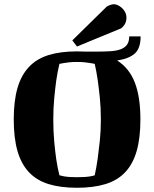

<svg xmlns="http://www.w3.org/2000/svg" viewBox="-20 -873 730 908"><path d="M45 -308Q45 -395 62.5 -456Q80 -517 116.5 -556Q153 -595 209.5 -612.5Q266 -630 344 -630Q354 -630 363 -629.5Q372 -629 381 -629H441Q477 -629 505 -631Q533 -633 552 -640.5Q571 -648 581 -662Q591 -676 591 -701H645Q645 -644 617 -619.5Q589 -595 534 -587Q591 -551 617.5 -483Q644 -415 644 -308Q644 -221 626.5 -159.5Q609 -98 572.5 -59Q536 -20 479 -2.5Q422 15 344 15Q266 15 209.5 -2.5Q153 -20 116.5 -59Q80 -98 62.5 -159.5Q45 -221 45 -308ZM232 -308Q232 -251 236.5 -203Q241 -155 246 -120Q252 -79 261 -44Q271 -41 283 -39Q294 -37 309 -36Q324 -35 344 -35Q364 -35 380 -36Q396 -37 407 -39Q419 -41 428 -44Q436 -81 442 -123Q447 -159 452 -206.5Q457 -254 457 -308Q457 -364 452 -412Q447 -460 442 -495Q436 -536 428 -571Q418 -573 406 -575Q395 -577 379.5 -578.5Q364 -580 344 -580Q324 -580 309 -578.5Q294 -577 283 -575Q271 -573 261 -571Q252 -534 246 -492Q241 -456 236.5 -408.5Q232 -361 232 -308ZM485 -842Q505 -853 519 -853Q527 -853 537 -848.5Q547 -844 556 -836Q565 -828 571.5 -816Q578 -804 578 -789Q578 -759 553 -739L344 -653L322 -682Z"/></svg>

Font: Bigshot One
Style: Regular
Weight: 400
Designer: Gesine Todt
Foundry: Gesine Todt
Version: Version 1.001